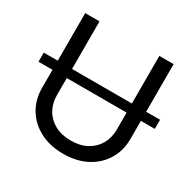

<svg xmlns="http://www.w3.org/2000/svg" viewBox="-168 -893 1071 1068"><g transform="rotate(30 367.5 -358.5)"><path d="M740.7 -421.9V-363.3H-6.3V-421.9ZM367.7 11.7Q282.2 11.7 218 -22Q153.8 -55.7 118.7 -114.3Q83.5 -172.9 83.5 -247.6V-727.5H175.3V-254.9Q175.3 -202.1 198.5 -161.1Q221.7 -120.1 264.9 -96.7Q308.1 -73.2 368.2 -73.2Q427.7 -73.2 470.7 -96.9Q513.7 -120.6 536.6 -161.4Q559.6 -202.1 559.6 -254.9V-727.5H651.4V-247.6Q651.4 -172.9 616.2 -114.3Q581.1 -55.7 517.3 -22Q453.6 11.7 367.7 11.7Z"/></g></svg>

Font: Inter 18pt
Style: Regular
Weight: 400
Designer: Rasmus Andersson
Foundry: rsms
Version: Version 4.001;git-66647c0bb